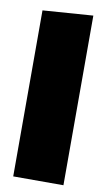

<svg xmlns="http://www.w3.org/2000/svg" viewBox="-86 -793 464 836"><g transform="rotate(10 146.0 -375.0)"><path d="M35 0Q35 -52 35 -101Q35 -150 35 -213V-493Q35 -552.5 35 -612.2Q35 -672 35 -734L257 -750Q257 -692.5 257 -628.8Q257 -565 257 -493V-213Q257 -150 257 -101Q257 -52 257 0Z"/></g></svg>

Font: Commissioner Thin Black
Style: Regular
Weight: 900
Version: Version 1.000